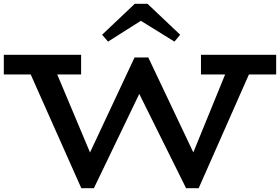

<svg xmlns="http://www.w3.org/2000/svg" viewBox="-23 -973 1467 1006"><path d="M-3 -583V-686H402V-583ZM403 13 120 -623H260L492 -71L448 13ZM421 13 390 -49 682 -672H728L751 -573L469 13ZM952 13 662 -571 707 -672H754L1039 -71L997 13ZM970 13 939 -50 1173 -623H1299L1018 13ZM1030 -583V-686H1424V-583ZM543 -755 512 -791 683 -953H750L921 -791L891 -755L715 -864Z"/></svg>

Font: BioRhyme SemiExpanded SemiBold
Style: Regular
Weight: 600
Width: 6
Designer: Aoife Mooney
Foundry: Aoife Mooney Type
Version: Version 1.600;gftools[0.9.33]